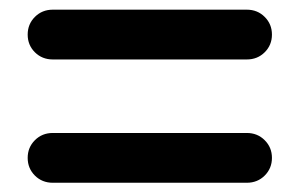

<svg xmlns="http://www.w3.org/2000/svg" viewBox="-20 -576 629 403"><path d="M90.8 -451.2Q68.4 -451.2 53.2 -466.3Q38.1 -481.4 38.1 -503.4Q38.1 -525.4 53.2 -540.5Q68.4 -555.7 90.8 -555.7H498Q520.5 -555.7 535.6 -540.5Q550.8 -525.4 550.8 -503.4Q550.8 -481.4 535.6 -466.3Q520.5 -451.2 498 -451.2ZM90.8 -192.4Q68.4 -192.4 53.2 -207.5Q38.1 -222.7 38.1 -244.6Q38.1 -266.6 53.2 -281.7Q68.4 -296.9 90.8 -296.9H498Q520.5 -296.9 535.6 -281.7Q550.8 -266.6 550.8 -244.6Q550.8 -222.7 535.6 -207.5Q520.5 -192.4 498 -192.4Z"/></svg>

Font: Gen Jyuu Gothic P Bold
Style: Bold
Weight: 700
Designer: [Source Han Sans]
Ryoko NISHIZUKA  (kana & ideographs); Paul D. Hunt (Latin, Greek & Cyrillic); Wenlong ZHANG  (bopomofo
Version: Version 1.002.20150607